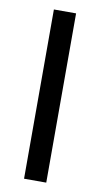

<svg xmlns="http://www.w3.org/2000/svg" viewBox="-76 -670 369 707"><g transform="rotate(10 108.0 -316.5)"><path d="M66.9 -632.8H149.9V0H66.9Z"/></g></svg>

Font: Resagokr
Style: Regular
Weight: 500
Designer: gluk
Foundry: gluk
Version: Version 0.95